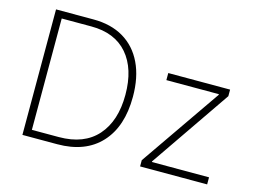

<svg xmlns="http://www.w3.org/2000/svg" viewBox="-97 -902 1443 1075"><g transform="rotate(15 624.0 -364.0)"><path d="M306.6 0H105V-727.5H322.3Q424.3 -727.5 497.1 -684.3Q569.8 -641.1 608.6 -560.1Q647.5 -479 647.5 -365.7Q647.5 -192.9 558.3 -96.4Q469.2 0 306.6 0ZM148.9 -41H304.7Q450.7 -41 527.3 -127.4Q604 -213.9 604 -365.7Q604 -516.1 530.8 -601.3Q457.5 -686.5 320.3 -686.5H148.9ZM787.1 0V-36.1L1108.4 -501V-504.9H804.2V-545.9H1162.6V-507.8L844.7 -44.9V-41H1175.8V0Z"/></g></svg>

Font: Inter Extra Light
Style: Regular
Weight: 200
Designer: Rasmus Andersson
Foundry: rsms
Version: Version 4.000;git-3c8e0fc